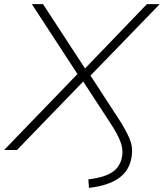

<svg xmlns="http://www.w3.org/2000/svg" viewBox="-30 -725 792 928"><path d="M400 183 397 142Q479 132 516.5 104.5Q554 77 561 25Q565 -8 550.5 -44.5Q536 -81 504 -129L367 -339L379 -338L52 0H-10L351 -374V-357L124 -705H178L383 -391H378L680 -705H742L401 -353L400 -371L549 -142Q579 -95 596 -55Q613 -15 607 27Q598 98 545 135.5Q492 173 400 183Z"/></svg>

Font: Nunito Sans 10pt SemiExpanded ExtraLight
Style: Italic
Weight: 250
Width: 6
Italic angle: -9°
Designer: Vernon Adams
Foundry: Vernon Adams
Version: Version 3.101;gftools[0.9.27]